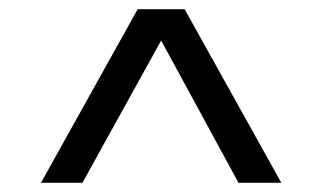

<svg xmlns="http://www.w3.org/2000/svg" viewBox="-20 -785 700 417"><path d="M279 -765H381L591 -388H498L330 -697L159 -388H69Z"/></svg>

Font: Application
Style: Regular
Weight: 400
Designer: Wei Huang
Foundry: Wei Huang
Version: Version 0.012